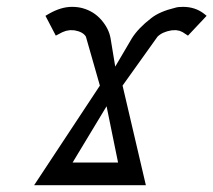

<svg xmlns="http://www.w3.org/2000/svg" viewBox="-20 -543 626 563"><path d="M192.9 -66.4H326.2L292.5 -231.4ZM339.4 -292 407.7 0H80.1L272.9 -292L231.9 -435.5Q223.6 -449.7 198.2 -454.1L185.5 -454.6L173.8 -452.6L163.1 -448.7L143.6 -438.5L113.3 -496.6Q117.7 -499 124 -502.9Q159.2 -522.9 190.9 -522.9Q208 -522.9 222.2 -519Q255.4 -509.8 277.3 -484.4Q299.3 -459 304.2 -430.7L317.9 -347.7L366.7 -430.7Q385.3 -460.4 423.3 -489.7Q447.8 -509.3 494.6 -520.5Q502 -522.9 516.6 -522.9Q552.2 -522.9 578.1 -502.9Q582.5 -499 585.9 -496.6L531.2 -438.5L515.6 -448.7L506.8 -452.6L496.1 -454.6L483.4 -454.1Q456.1 -449.7 441.9 -435.5Z"/></svg>

Font: Tuffy
Style: Italic
Weight: 400
Italic angle: -12°
Designer: Thatcher Ulrich, Karoly Barta and Michael Everson
Version: Version 001.271